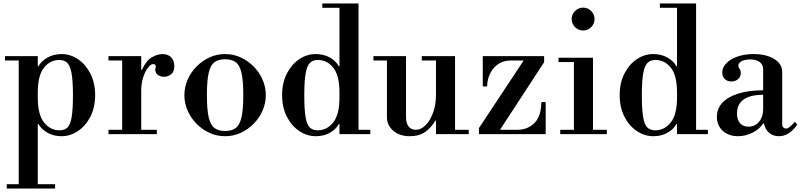

<svg xmlns="http://www.w3.org/2000/svg" viewBox="-20 -774 4622 1108"><path d="M335 12Q289 12 254 -8Q219 -28 202 -58H178L198 -210Q198 -113 234 -67.5Q270 -22 324 -22Q352 -22 369 -38Q386 -54 393.5 -98Q401 -142 401 -224Q401 -307 393 -351Q385 -395 368 -411.5Q351 -428 323 -428Q269 -428 233.5 -383Q198 -338 198 -240L178 -392H202Q219 -422 254.5 -442Q290 -462 336 -462Q386 -462 430 -432.5Q474 -403 501.5 -349.5Q529 -296 529 -225Q529 -154 501.5 -100.5Q474 -47 429.5 -17.5Q385 12 335 12ZM19 314V289H298V314ZM88 299V-434H198V299ZM9 -425V-450H198V-425Z M606 0V-25H685V-425H606V-450H795V-371H799Q824 -425 856.5 -443.5Q889 -462 917 -462Q949 -462 967.5 -443.5Q986 -425 986 -391Q986 -360 967.5 -345.5Q949 -331 926 -331Q907 -331 891.5 -341.5Q876 -352 876 -371Q876 -377 877.5 -381.5Q879 -386 879 -391Q879 -396 876 -400Q873 -404 863 -404Q850 -404 834 -383.5Q818 -363 806.5 -328.5Q795 -294 795 -252V-25H885V0Z M1279 12Q1230 12 1187.5 -8Q1145 -28 1112.5 -61.5Q1080 -95 1062 -137.5Q1044 -180 1044 -225Q1044 -270 1062 -312.5Q1080 -355 1112.5 -388.5Q1145 -422 1187.5 -442Q1230 -462 1279 -462Q1328 -462 1370.5 -442Q1413 -422 1445.5 -388.5Q1478 -355 1496 -312.5Q1514 -270 1514 -225Q1514 -180 1496 -137.5Q1478 -95 1445.5 -61.5Q1413 -28 1370.5 -8Q1328 12 1279 12ZM1279 -18Q1317 -18 1340 -35Q1363 -52 1373.5 -96.5Q1384 -141 1384 -225Q1384 -309 1373.5 -354Q1363 -399 1340 -415.5Q1317 -432 1279 -432Q1241 -432 1218 -415.5Q1195 -399 1184.5 -354Q1174 -309 1174 -225Q1174 -141 1184.5 -96.5Q1195 -52 1218 -35Q1241 -18 1279 -18Z M1802 12Q1752 12 1707.5 -17.5Q1663 -47 1635.5 -100.5Q1608 -154 1608 -225Q1608 -296 1635.5 -349.5Q1663 -403 1707 -432.5Q1751 -462 1801 -462Q1848 -462 1883.5 -442Q1919 -422 1935 -392H1959L1939 -240Q1939 -338 1903.5 -383Q1868 -428 1814 -428Q1786 -428 1769 -411.5Q1752 -395 1744 -351Q1736 -307 1736 -224Q1736 -142 1743.5 -98Q1751 -54 1768 -38Q1785 -22 1813 -22Q1867 -22 1903 -67.5Q1939 -113 1939 -210L1959 -58H1935Q1919 -28 1884 -8Q1849 12 1802 12ZM1939 0V-25H2117V0ZM1939 -15V-738H2049V-15ZM1840 -729V-754H2049V-729Z M2344 12Q2286 12 2249.5 -19.5Q2213 -51 2213 -97V-435H2323V-100Q2323 -63 2338 -44Q2353 -25 2379 -25Q2410 -25 2436.5 -52Q2463 -79 2479.5 -125Q2496 -171 2496 -228L2516 -78H2492Q2470 -39 2435 -13.5Q2400 12 2344 12ZM2496 0V-25H2685V0ZM2135 -425V-450H2323V-425ZM2496 -16V-435H2606V-16ZM2414 -425V-450H2606V-425Z M2747 -15 2744 -35 3012 -440H3106L3120 -415L2859 -15ZM2744 0V-35L2752 -25H2966Q3022 -25 3061 -61Q3100 -97 3103 -169L3104 -185H3129V0ZM2766 -275V-450H3120V-415L3112 -425H2929Q2886 -425 2855.5 -404.5Q2825 -384 2808.5 -350Q2792 -316 2791 -275Z M3292 -15V-425H3402V-15ZM3213 0V-25H3482V0ZM3203 -416V-441H3402V-416ZM3345 -598Q3318 -598 3298.5 -617.5Q3279 -637 3279 -664Q3279 -691 3298.5 -710.5Q3318 -730 3345 -730Q3372 -730 3391.5 -710.5Q3411 -691 3411 -664Q3411 -637 3391.5 -617.5Q3372 -598 3345 -598Z M3750 12Q3700 12 3655.5 -17.5Q3611 -47 3583.5 -100.5Q3556 -154 3556 -225Q3556 -296 3583.5 -349.5Q3611 -403 3655 -432.5Q3699 -462 3749 -462Q3796 -462 3831.5 -442Q3867 -422 3883 -392H3907L3887 -240Q3887 -338 3851.5 -383Q3816 -428 3762 -428Q3734 -428 3717 -411.5Q3700 -395 3692 -351Q3684 -307 3684 -224Q3684 -142 3691.5 -98Q3699 -54 3716 -38Q3733 -22 3761 -22Q3815 -22 3851 -67.5Q3887 -113 3887 -210L3907 -58H3883Q3867 -28 3832 -8Q3797 12 3750 12ZM3887 0V-25H4065V0ZM3887 -15V-738H3997V-15ZM3788 -729V-754H3997V-729Z M4239 12Q4185 12 4151 -19Q4117 -50 4117 -100Q4117 -148 4149.5 -182Q4182 -216 4242 -234.5Q4302 -253 4384 -253V-375Q4384 -401 4364 -416Q4344 -431 4309 -431Q4279 -431 4260 -421Q4241 -411 4241 -395Q4241 -385 4248 -377Q4255 -369 4255 -352Q4255 -331 4239.5 -317.5Q4224 -304 4200 -304Q4176 -304 4162 -318.5Q4148 -333 4148 -355Q4148 -385 4172 -409.5Q4196 -434 4237 -448Q4278 -462 4329 -462Q4402 -462 4448 -433.5Q4494 -405 4494 -359V-55Q4494 -45 4500.5 -38.5Q4507 -32 4516 -32Q4525 -32 4537 -41.5Q4549 -51 4567 -71L4581 -55Q4534 12 4476 12Q4441 12 4418.5 -7.5Q4396 -27 4388 -62H4384Q4365 -30 4324 -9Q4283 12 4239 12ZM4299 -43Q4337 -43 4360.5 -71.5Q4384 -100 4384 -146V-227Q4309 -227 4271 -199.5Q4233 -172 4233 -119Q4233 -83 4250.5 -63Q4268 -43 4299 -43Z"/></svg>

Font: Libre Bodoni
Style: Regular
Weight: 400
Designer: Pablo Impallari, Rodrigo Fuenzalida
Foundry: Impallari Type
Version: Version 2.005;gftools[0.9.23]